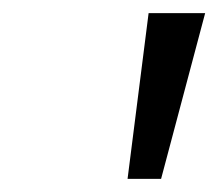

<svg xmlns="http://www.w3.org/2000/svg" viewBox="-20 -700 332 292"><path d="M174 -428 206 -680H292L225 -428Z"/></svg>

Font: Teachers
Style: Italic
Weight: 400
Italic angle: -11°
Designer: Alfredo Marco Pradil, Chank Diesel
Version: Version 1.001